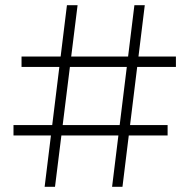

<svg xmlns="http://www.w3.org/2000/svg" viewBox="-20 -720 730 740"><path d="M412 0 498 -700H538L452 0ZM32 -198V-238H626V-198ZM152 0 238 -700H279L192 0ZM63 -462V-502H658V-462Z"/></svg>

Font: MOST Montserrat Light
Style: Regular
Weight: 300
Designer: Julieta Ulanovsky
Foundry: Julieta Ulanovsky
Version: Version 8.000;March 11, 2024;FontCreator 15.0.0.2926 64-bit